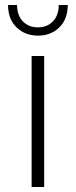

<svg xmlns="http://www.w3.org/2000/svg" viewBox="-20 -745 301 765"><path d="M106 0V-522H156V0ZM131 -603Q80 -603 46 -636Q12 -669 12 -725H48Q48 -684 71 -660Q94 -636 131 -636Q168 -636 191 -660Q214 -684 214 -725H250Q250 -669 216.5 -636Q183 -603 131 -603Z"/></svg>

Font: Montserrat Z Light
Style: Regular
Weight: 300
Designer: Julieta Ulanovsky
Foundry: Julieta Ulanovsky
Version: Version 8.000